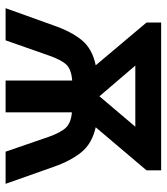

<svg xmlns="http://www.w3.org/2000/svg" viewBox="24 -606 582 669"><g transform="rotate(90 314.5 -271.0)"><path d="M573 -542V-491L423 -314Q480 -301 510 -264Q540 -227 561 -167L620 0H508L456 -151Q441 -193 424 -210.5Q407 -228 371 -231V0H260V-232Q221 -229 204.5 -211.5Q188 -194 173 -151L120 0H8L68 -167Q89 -228 119 -265Q149 -302 207 -314L58 -491V-542ZM421 -452H208L315 -327Z"/></g></svg>

Font: Noto Sans SemiBold
Style: Regular
Weight: 600
Designer: Monotype Design Team
Foundry: Monotype Imaging Inc.
Version: Version 2.007